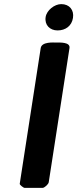

<svg xmlns="http://www.w3.org/2000/svg" viewBox="-20 -914 376 934"><path d="M255 -707C240 -707 183 -712 178 -680L76 -20C75 -15 94 0 100 0H187C196 0 215 -17 217 -27L318 -680C323 -710 271 -707 255 -707ZM202 -831C196 -792 223 -766 260 -766C299 -766 329 -788 335 -827C341 -865 318 -894 278 -894C245 -894 207 -864 202 -831Z"/></svg>

Font: Asimov Print
Style: CIt
Weight: 500
Designer: Google
Version: Version 2.000980: 2014